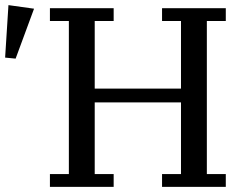

<svg xmlns="http://www.w3.org/2000/svg" viewBox="-33 -730 954 750"><path d="M162 -50H236V-648H162V-698H411V-648H337V-384H674V-648H600V-698H849V-648H775V-50H849V0H600V-50H674V-330H337V-50H411V0H162ZM-13 -505 0 -710 100 -696 28 -501Z"/></svg>

Font: IBM Plex Serif Text
Style: Regular
Weight: 450
Designer: Mike Abbink, Paul van der Laan, Pieter van Rosmalen
Foundry: Bold Monday
Version: Version 3.001